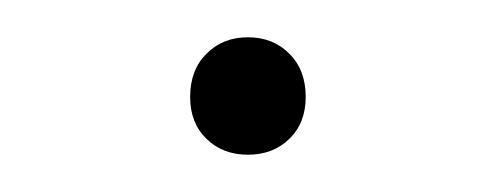

<svg xmlns="http://www.w3.org/2000/svg" viewBox="-20 -78 266 103"><path d="M113 5Q99.5 5 90.8 -3.5Q82 -12 82 -26Q82 -40.5 90.8 -49.2Q99.5 -58 113 -58Q126.5 -58 135.2 -49.2Q144 -40.5 144 -26Q144 -12 135.2 -3.5Q126.5 5 113 5Z"/></svg>

Font: Encode Sans SC Expanded Thin
Style: Regular
Weight: 250
Width: 7
Designer: Multiple Designers
Foundry: Impallari Type
Version: Version 3.002